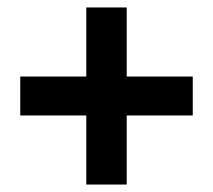

<svg xmlns="http://www.w3.org/2000/svg" viewBox="-20 -586 568 512"><path d="M210.1 -93.9V-278.1H34V-381.9H210.1V-566.1H317.9V-381.9H494V-278.1H317.9V-93.9Z"/></svg>

Font: Source Sans 3 Variable
Style: Regular
Weight: 200
Designer: Paul D. Hunt
Foundry: Adobe Systems Incorporated
Version: Version 3.026